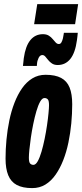

<svg xmlns="http://www.w3.org/2000/svg" viewBox="-20 -926 409 955"><path d="M140.2 9.6Q92.8 9.6 63.6 -5.9Q34.4 -21.4 21 -54.2Q7.6 -87 7.6 -137Q7.6 -183.2 12.2 -231.7Q16.8 -280.2 26.5 -327.1Q36.2 -374 52.1 -415Q68 -456 90 -487.3Q112 -518.6 141.1 -536.3Q170.2 -554 206.6 -554Q254.6 -554 283.8 -538.5Q313 -523 326.1 -490.8Q339.2 -458.6 339.2 -407.2Q339.2 -361 334.6 -312.4Q330 -263.8 320.3 -217.1Q310.6 -170.4 294.7 -129.7Q278.8 -89 256.8 -57.4Q234.8 -25.8 205.9 -8.1Q177 9.6 140.2 9.6ZM146.2 -106Q157.6 -106 167.7 -124Q177.8 -142 186.4 -171.5Q195 -201 202 -235.2Q209 -269.4 213.9 -303Q218.8 -336.6 221.3 -363.3Q223.8 -390 223.8 -402.8Q223.8 -425.6 217.5 -432Q211.2 -438.4 201.2 -438.4Q189.8 -438.4 179.7 -420.4Q169.6 -402.4 161 -372.9Q152.4 -343.4 145.4 -309.2Q138.4 -275 133.5 -241.4Q128.6 -207.8 126.1 -181.4Q123.6 -155 123.6 -142.2Q123.6 -119.4 129.9 -112.7Q136.2 -106 146.2 -106ZM94.1 -598Q95.5 -608.4 96.4 -618.2Q97.3 -628 98.3 -636.6Q106.7 -696.8 131 -726.4Q155.3 -756 193.5 -756Q210.9 -756 222.6 -748.8Q234.3 -741.6 242.3 -731.5Q250.3 -721.4 257.4 -714.2Q264.5 -707 272.7 -707Q280.9 -707 285.6 -715.5Q290.3 -724 293 -735.4Q295.7 -746.8 296.7 -755.6Q296.7 -755.6 297.2 -759Q297.7 -762.4 297.7 -763H366.9Q365.9 -753.6 365 -744.2Q364.1 -734.8 362.7 -726.2Q354.3 -663.4 329.9 -633Q305.5 -602.6 266.9 -602.6Q250.1 -602.6 238.7 -610.1Q227.3 -617.6 219.6 -627.4Q211.9 -637.2 205.3 -644.7Q198.7 -652.2 190.7 -652.2Q178.9 -652.2 171.9 -637.8Q164.9 -623.4 164.1 -608.6Q163.7 -605.2 163.5 -602.3Q163.3 -599.4 163.3 -598ZM149.7 -805.7 165.3 -905.5H368.7L353.5 -805.7Z"/></svg>

Font: Georama ExtraCondensed Thin
Style: Italic
Weight: 100
Width: 2
Italic angle: -9°
Designer: Jean-Baptiste Levee
Foundry: Production Type
Version: Version 1.001